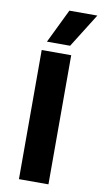

<svg xmlns="http://www.w3.org/2000/svg" viewBox="-99 -943 523 987"><g transform="rotate(10 163.0 -449.0)"><path d="M215 -721H94L180 -898H326ZM229 0H75V-674H229Z"/></g></svg>

Font: Hind Madurai
Style: Bold
Weight: 700
Designer: Jyotish Sonowal
Foundry: Indian Type Foundry
Version: Version 0.702;PS 1.0;hotconv 1.0.81;makeotf.lib2.5.63406